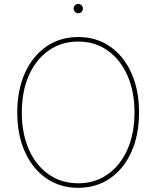

<svg xmlns="http://www.w3.org/2000/svg" viewBox="-20 -920 773 950"><path d="M367.2 9.3Q277.3 9.3 209.2 -37.6Q141.1 -84.5 103.3 -168.7Q65.4 -252.9 65.4 -363.3Q65.4 -474.6 103.5 -558.8Q141.6 -643.1 209.5 -689.9Q277.3 -736.8 367.2 -736.8Q456.5 -736.8 524.4 -689.9Q592.3 -643.1 630.1 -558.8Q668 -474.6 668 -363.3Q668 -252.4 630.1 -168.2Q592.3 -84 524.4 -37.4Q456.5 9.3 367.2 9.3ZM367.2 -13.2Q449.7 -13.2 512.5 -57.1Q575.2 -101.1 610.4 -180.2Q645.5 -259.3 645.5 -363.3Q645.5 -467.8 610.4 -546.9Q575.2 -626 512.5 -670.2Q449.7 -714.4 367.2 -714.4Q284.7 -714.4 221.7 -670.7Q158.7 -627 123.3 -547.9Q87.9 -468.8 87.9 -363.3Q87.9 -259.8 122.8 -180.7Q157.7 -101.6 220.7 -57.4Q283.7 -13.2 367.2 -13.2ZM367.2 -854.5Q357.9 -854.5 351.1 -861.1Q344.2 -867.7 344.2 -877.4Q344.2 -887.2 351.1 -893.8Q357.9 -900.4 367.2 -900.4Q377 -900.4 383.5 -893.8Q390.1 -887.2 390.1 -877.4Q390.1 -868.2 383.5 -861.3Q377 -854.5 367.2 -854.5Z"/></svg>

Font: Inter 18pt Thin
Style: Regular
Weight: 250
Designer: Rasmus Andersson
Foundry: rsms
Version: Version 4.001;git-66647c0bb